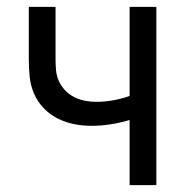

<svg xmlns="http://www.w3.org/2000/svg" viewBox="-20 -540 540 560"><path d="M358 0V-190Q331 -182 303 -177.5Q275 -173 247 -173Q221 -173 196 -178Q171 -183 148 -194.5Q125 -206 107 -225Q89 -244 79 -267.5Q69 -291 66.5 -316.5Q64 -342 64 -368V-520H142V-368Q142 -351 143.5 -334.5Q145 -318 152 -303Q159 -288 170.5 -276Q182 -264 197 -256.5Q212 -249 228.5 -246Q245 -243 261 -243Q286 -243 310.5 -247.5Q335 -252 358 -260V-520H436V0Z"/></svg>

Font: Iosevka Algr
Style: Regular
Weight: 400
Monospace: yes
Designer: Belleve Invis
Foundry: Belleve Invis
Version: Version 26.0.2; ttfautohint (v1.8.3)